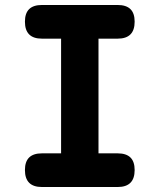

<svg xmlns="http://www.w3.org/2000/svg" viewBox="-20 -750 640 770"><path d="M375 -135H452Q486 -135 503 -118.5Q520 -102 520 -68Q520 -34 503 -17Q486 0 452 0H148Q114 0 97 -17Q80 -34 80 -68Q80 -102 97 -118.5Q114 -135 148 -135H225V-595H148Q114 -595 97 -612Q80 -629 80 -663Q80 -697 97 -713.5Q114 -730 148 -730H452Q486 -730 503 -713.5Q520 -697 520 -663Q520 -629 503 -612Q486 -595 452 -595H375Z"/></svg>

Font: Maple Mono NL ExtraBold
Style: Regular
Weight: 800
Monospace: yes
Designer: subframe7536
Version: Version 7.000